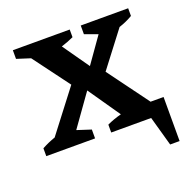

<svg xmlns="http://www.w3.org/2000/svg" viewBox="-122 -649 907 917"><g transform="rotate(-20 331.5 -190.0)"><path d="M15 0V-40Q48 -58 83 -70L244 -280L107 -464L38 -486V-530H327V-491Q296 -477 264 -467L358 -333L449 -462L383 -486V-530H624V-491Q592 -472 555 -460L419 -282L572 -74H638V150H590L548 0H345V-40Q379 -56 418 -66L306 -228L192 -68L263 -45V0Z"/></g></svg>

Font: Piazzolla SC SemiBold
Style: Regular
Weight: 600
Designer: Juan Pablo del Peral
Foundry: Huerta Tipografica
Version: Version 1.330